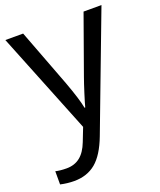

<svg xmlns="http://www.w3.org/2000/svg" viewBox="-143 -625 796 955"><g transform="rotate(-20 255.0 -148.0)"><path d="M1 -536.1H95.2L210.9 -231Q247.6 -131.3 255.9 -85H259.8Q264.2 -103 279.8 -152.6Q295.4 -202.1 306.2 -231.9L415 -536.1H509.8L278.8 74.2Q245.1 163.1 198.7 201.7Q152.3 240.2 84 240.2Q47.4 240.2 11.2 231.9V162.1Q35.6 168 69.8 168Q111.8 168 141.1 144.8Q170.4 121.6 189 73.2L216.8 2Z"/></g></svg>

Font: NotoSans
Style: Regular
Weight: 400
Designer: Monotype Design team
Foundry: Monotype Imaging Inc.
Version: Version 1.04; ttfautohint (v1.4.1)